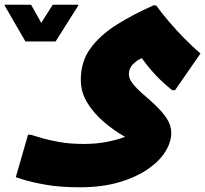

<svg xmlns="http://www.w3.org/2000/svg" viewBox="-111 -531 871 815"><path d="M228 264Q143 264 82 253Q21 242 -11.5 231.5Q-44 221 -44 221L8 41H20Q31 44 61.5 53.5Q92 63 138.5 71.5Q185 80 245 80Q297 80 341 71.5Q385 63 420 50Q374 24 331 -12.5Q288 -49 260 -94Q232 -139 232 -192Q232 -269 272.5 -325Q313 -381 382.5 -425Q452 -469 540 -508H552Q574 -477 606 -439.5Q638 -402 673 -366.5Q708 -331 740 -304L632 -148H620Q579 -181 549.5 -212.5Q520 -244 491 -284Q471 -276 453.5 -258.5Q436 -241 436 -216Q436 -196 454 -174Q472 -152 499 -129Q526 -106 553 -80Q580 -54 598 -26Q616 2 616 33Q616 73 590 114Q564 155 513.5 189Q463 223 391.5 243.5Q320 264 228 264ZM21 -511 64 -434 113 -511H221V-507L125 -355H-3L-91 -507V-511Z"/></svg>

Font: Kufam Black
Style: Italic
Weight: 900
Italic angle: -11°
Designer: Artur Schmal
Foundry: Original Type
Version: Version 1.301; ttfautohint (v1.8.3)